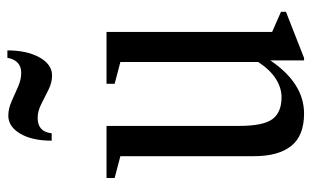

<svg xmlns="http://www.w3.org/2000/svg" viewBox="-182 -651 844 520"><g transform="rotate(-90 240.0 -391.0)"><path d="M192.5 10.5Q132.5 10.5 104.8 -24.2Q77 -59 77 -125V-487L18 -502.5V-524.5H159V-165Q159 -99.5 177.5 -75Q196 -50.5 236.5 -50.5Q262 -50.5 286.2 -65.8Q310.5 -81 332 -113.5V-487L273 -502.5V-524.5H413.5V-76L468 -52V-38.5L343 10.5H336.5V-81Q274.5 10.5 192.5 10.5ZM295.5 -672Q276 -672 256.8 -681.8Q237.5 -691.5 218.2 -701.2Q199 -711 180.5 -711Q143 -711 139 -673H119Q119 -726 138 -758.2Q157 -790.5 187 -790.5Q205.5 -790.5 225.2 -781.8Q245 -773 264.8 -764.2Q284.5 -755.5 302.5 -755.5Q336.5 -755.5 343.5 -793H363.5Q363.5 -740 344.5 -706Q325.5 -672 295.5 -672Z"/></g></svg>

Font: Libre Caslon Condensed
Style: Regular
Weight: 400
Designer: Pablo Impallari, Rodrigo Fuenzalida, Katja Schimmel, Ertekin Erdin
Foundry: Pablo Impallari, Rodrigo Fuenzalida
Version: Version 2.000; ttfautohint (v1.8.4.7-5d5b);gftools[0.9.33]